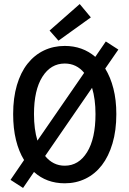

<svg xmlns="http://www.w3.org/2000/svg" viewBox="-20 -894 640 949"><path d="M300 12Q210 12 148 -44L94 35L32 -5L99 -103Q73 -145 59 -202Q45 -259 45 -330Q45 -410 63.5 -473Q82 -536 116 -579Q150 -622 197 -644.5Q244 -667 300 -667Q388 -667 451 -613L503 -689L565 -649L500 -555Q526 -513 540.5 -456.5Q555 -400 555 -330Q555 -249 536 -185Q517 -121 483.5 -77.5Q450 -34 403 -11Q356 12 300 12ZM148 -330Q148 -255 165 -199L396 -534Q358 -580 300 -580Q231 -580 189.5 -514.5Q148 -449 148 -330ZM300 -75Q369 -75 410.5 -142Q452 -209 452 -330Q452 -404 435 -460L203 -123Q242 -75 300 -75ZM269 -693 225 -743 374 -874 429 -808Z"/></svg>

Font: SauceCodePro Nerd Font Mono
Style: Regular
Weight: 500
Monospace: yes
Designer: Paul D. Hunt, Teo Tuominen
Foundry: Adobe Systems Incorporated
Version: Version 2.030;PS 1.000;hotconv 16.6.51;makeotf.lib2.5.65220;